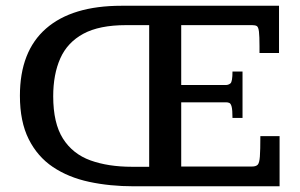

<svg xmlns="http://www.w3.org/2000/svg" viewBox="-20 -653 1052 673"><path d="M449.2 0Q365.2 0 292.5 -15.6Q219.7 -31.2 165.5 -67.6Q111.3 -104 80.6 -165.3Q49.8 -226.6 49.8 -317.4Q49.8 -473.1 141.4 -553Q232.9 -632.8 405.8 -632.8H958V-467.3H889.6Q889.6 -472.2 889.6 -479Q889.6 -485.8 889.6 -490.2Q889.6 -526.4 887.7 -542.2Q885.7 -558.1 880.4 -561.5Q875 -564.9 864.3 -564.9H615.2V-355H771.5Q780.8 -355 787.8 -360.8Q794.9 -366.7 794.9 -402.3H830.1V-239.7H794.9Q794.9 -267.6 792 -278.8Q789.1 -290 783.9 -292.2Q778.8 -294.4 772.5 -294.4H615.2V-69.3H863.3Q877 -69.3 883.1 -75.4Q889.2 -81.5 890.9 -104Q892.6 -126.5 892.6 -175.8H960V0ZM442.4 -68.4H502.9V-564.9H421.9Q328.1 -564.9 272.2 -534.7Q216.3 -504.4 191.4 -448.5Q166.5 -392.6 166.5 -315.4Q166.5 -221.2 200.7 -167.2Q234.9 -113.3 297.1 -90.8Q359.4 -68.4 442.4 -68.4Z"/></svg>

Font: Kameron Medium
Style: Regular
Weight: 500
Designer: Vernon Adams
Foundry: Vernon Adams
Version: Version 1.100